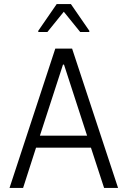

<svg xmlns="http://www.w3.org/2000/svg" viewBox="-20 -928 629 948"><path d="M27 0 253 -688H336L563 0H494L429 -199H158L94 0ZM177 -258H410L296 -609H291ZM169 -770V-776L260 -908H330L421 -776V-770H376L295 -870L214 -770Z"/></svg>

Font: Saira Semi Condensed Light
Style: Regular
Weight: 300
Width: 4
Designer: Hector Gatti with collaboration of the Omnibus-Type team
Foundry: Omnibus-Type
Version: Version 1.001; ttfautohint (v1.8)